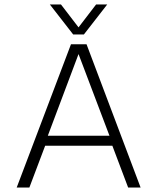

<svg xmlns="http://www.w3.org/2000/svg" viewBox="-20 -843 707 863"><path d="M309 -688 204 -823H254L333 -720L412 -823H462L357 -688ZM55 0 299 -644H369L612 0H556L485 -188H183L112 0ZM195 -233H472L333 -600Z"/></svg>

Font: Kanit ExtraLight
Style: Regular
Weight: 275
Designer: Katatrad Team
Foundry: CadsonDemak
Version: Version 2.000; ttfautohint (v1.8.3)